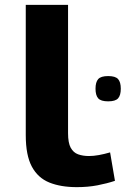

<svg xmlns="http://www.w3.org/2000/svg" viewBox="-20 -760 517 790"><path d="M260 -740V-212Q260 -172 271 -152Q282 -132 301.5 -125Q321 -118 346 -118Q365 -118 387 -122Q409 -126 433 -133L453 -16Q420 -5 381 2.5Q342 10 296 10Q230 10 183 -9Q136 -28 111 -74.5Q86 -121 86 -204V-740ZM425 -343Q395 -343 384 -355.5Q373 -368 373 -395Q373 -422 384 -434.5Q395 -447 425 -447Q455 -447 466 -434.5Q477 -422 477 -395Q477 -368 466 -355.5Q455 -343 425 -343Z"/></svg>

Font: Georama ExtraExtended SemiBold
Style: Regular
Weight: 600
Width: 8
Designer: Jean-Baptiste Levee
Foundry: Production Type
Version: Version 1.000